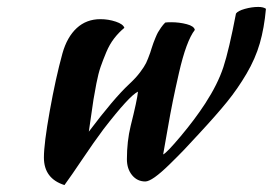

<svg xmlns="http://www.w3.org/2000/svg" viewBox="-20 -493 783 551"><path d="M106 -41Q106 -80.6 122.8 -174.6Q139.6 -268.6 159.2 -339.8Q172.4 -386.7 200.2 -412.4Q228 -438 268.1 -438Q291 -438 312.3 -430.9Q333.5 -423.8 336.9 -413.1Q320.8 -399.9 307.6 -382.8Q294.4 -365.7 284.9 -343Q275.4 -320.3 268.8 -301.3Q262.2 -282.2 256.6 -253.4Q251 -224.6 248.3 -207.5Q245.6 -190.4 241.2 -158.7Q236.8 -127 234.9 -115.2Q307.1 -210.9 350.1 -251Q370.1 -269.5 382.3 -285.9Q394.5 -302.2 399.4 -312.5Q404.3 -322.8 411.1 -341.8Q411.1 -342.3 415 -354.2Q418.9 -366.2 420.2 -369.6Q421.4 -373 425.8 -383.8Q430.2 -394.5 433.3 -400.1Q436.5 -405.8 442.1 -413.8Q447.8 -421.9 454.1 -428.2Q458 -429.2 471.2 -429.2Q494.6 -429.2 515.9 -423.6Q537.1 -418 539.1 -407.2Q526.9 -391.6 515.4 -360.4Q503.9 -329.1 493.4 -283Q482.9 -236.8 476.1 -203.4Q469.2 -169.9 460 -116.5Q450.7 -63 448.2 -49.8Q458 -53.7 498.8 -102.3Q539.6 -150.9 568.8 -195.8Q605 -251.5 621.1 -300.5Q637.2 -349.6 657.2 -454.1Q662.6 -461.9 682.6 -467.5Q702.6 -473.1 721.2 -473.1Q735.8 -473.1 743.2 -467.8Q738.3 -412.6 725.6 -368.7Q712.9 -324.7 687.5 -281.5Q662.1 -238.3 631.6 -200.7Q601.1 -163.1 550.8 -108.9Q524.9 -80.6 508.3 -63.2Q491.7 -45.9 466.8 -21.5Q441.9 2.9 424.3 15.4Q406.7 27.8 397 27.8Q374 27.8 359.1 9.8Q344.2 -8.3 344.2 -36.1Q344.2 -87.4 355 -131.8Q373.5 -205.1 376 -230Q351.6 -218.8 276.9 -122.1Q249.5 -85.4 216.6 -36.4Q183.6 12.7 165 38.1Q106 19.5 106 -41Z"/></svg>

Font: Kaushan Script
Style: Regular
Weight: 400
Designer: Pablo Impallari
Foundry: Pablo Impallari
Version: Version 1.002